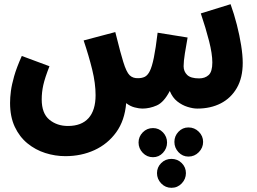

<svg xmlns="http://www.w3.org/2000/svg" viewBox="-20 -513 1228 916"><path d="M292 232Q243 232 196 217Q149 202 111 171Q73 140 50.5 92Q28 44 28 -22Q28 -48 32 -78.5Q36 -109 47.5 -149.5Q59 -190 84 -246L216 -197Q194 -141 186.5 -107Q179 -73 179 -39Q179 28 215.5 58Q252 88 304 88Q369 88 402.5 50.5Q436 13 436 -59Q436 -115 420 -180.5Q404 -246 379 -320L530 -360Q544 -303 553.5 -268.5Q563 -234 568 -218Q583 -169 598.5 -154Q614 -139 639 -140Q657 -140 670.5 -146.5Q684 -153 694.5 -173.5Q705 -194 714 -238Q723 -282 732 -357L875 -334Q868 -296 862 -258Q856 -220 856 -197Q856 -172 873 -155.5Q890 -139 930 -139Q958 -139 975.5 -155Q993 -171 993 -215Q993 -256 977.5 -317Q962 -378 938 -449L1080 -493Q1097 -446 1110 -395Q1123 -344 1130.5 -296.5Q1138 -249 1138 -213Q1138 -142 1110 -93.5Q1082 -45 1033.5 -20Q985 5 921 5Q901 5 875 -3Q849 -11 826 -29Q803 -47 790 -79Q762 -25 728 -10Q694 5 659 5Q644 5 622.5 -0.5Q601 -6 582 -21Q575 62 534.5 118Q494 174 431 203Q368 232 292 232ZM879 234Q851 234 831.5 213Q812 192 812 164Q812 136 831.5 115.5Q851 95 879 95Q908 95 928.5 115.5Q949 136 949 164Q949 192 928.5 213Q908 234 879 234ZM710 237Q681 237 661 216Q641 195 641 167Q641 139 661 118.5Q681 98 710 98Q738 98 757.5 118.5Q777 139 777 167Q777 195 757.5 216Q738 237 710 237ZM798 383Q769 383 749 362Q729 341 729 313Q729 285 749 265Q769 245 798 245Q827 245 847 265Q867 285 867 313Q867 341 847 362Q827 383 798 383Z"/></svg>

Font: Noto Sans Arabic ExtCond ExtBd
Style: Regular
Weight: 800
Width: 2
Designer: Monotype Design Team, Nadine Chahine, Nizar Qandah and Khaled Hosny
Foundry: Monotype Imaging Inc.
Version: Version 2.012; ttfautohint (v1.8.4.7-5d5b)